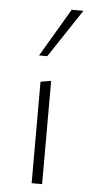

<svg xmlns="http://www.w3.org/2000/svg" viewBox="-52 -735 356 767"><g transform="rotate(5 126.0 -352.0)"><path d="M105 0V-407L147 -414V0ZM90 -511 204 -704H251L123 -511Z"/></g></svg>

Font: Ysabeau ExtraLight
Style: Regular
Weight: 250
Designer: Christian Thalmann (Catharsis Fonts)
Version: Version 2.002